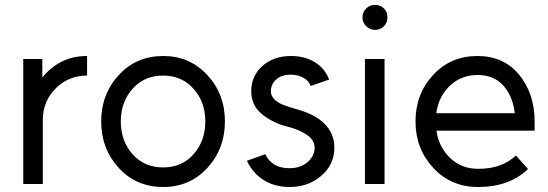

<svg xmlns="http://www.w3.org/2000/svg" viewBox="-20 -736 2193 768"><path d="M73 -500V0H151.3V-263.3Q154.2 -336 205.3 -384.8Q256.5 -433.7 328.3 -433.7V-512Q269 -512 222.5 -487.3Q191.2 -470.7 165 -444Q161 -440 157.1 -435.2Q153.2 -430.5 149.3 -425.8V-500Z M632.7 -433.7Q707.3 -433.7 754.3 -380.8Q801.3 -328 801.3 -250Q801.3 -172.8 754.3 -119.1Q707.3 -66.3 632.7 -66.3Q557.2 -66.3 510.2 -119.1Q463.2 -172.8 463.2 -250Q463.2 -328 510.2 -380.8Q557.2 -433.7 632.7 -433.7ZM632.7 -512Q525.3 -512 455.2 -435.8Q384.8 -359.9 384.8 -249.9Q384.8 -141 455.2 -64.2Q525.3 12 632.7 12Q739.2 12 809.3 -64.2Q879.7 -141.1 879.7 -250Q879.7 -359.8 809.3 -435.8Q739.2 -512 632.7 -512Z M1296.7 -417.8Q1279.3 -462.2 1240 -487Q1199.3 -512.2 1142.7 -512Q1074.7 -511.8 1029.8 -472.3Q985 -432.7 985 -370.8Q985.2 -315.7 1025.3 -281.5Q1045.7 -264.3 1072.2 -250.7Q1098.7 -237 1130.2 -229.3Q1147.3 -225 1161.4 -219.9Q1175.5 -214.8 1187.3 -208.2Q1238.2 -183.8 1238.5 -146.3Q1238.7 -112.3 1210 -87.3Q1182.2 -63.2 1136.8 -63.2Q1067.8 -63.2 1041.2 -119.3L967.7 -93Q990.2 -44.3 1033.8 -16.3Q1077.5 11.8 1138.2 12Q1212.7 12 1263.8 -31.7Q1317.3 -76.7 1317.5 -144.8Q1317.5 -203.5 1275.2 -243.8Q1237.5 -280.3 1160.3 -301Q1146.7 -305.2 1134.3 -309.1Q1122 -313 1111 -317.2Q1063.8 -337.7 1063.5 -370.5Q1063.3 -398.7 1084.7 -418Q1105.2 -437.3 1143.2 -437.3Q1171.7 -437.3 1193.8 -424.8Q1216 -412.2 1222.7 -392Z M1439.8 0H1518.2V-500H1439.8ZM1529.8 -666.3Q1529.8 -688.2 1515.8 -702.3Q1501.7 -716.3 1479.8 -716.3Q1458.8 -716.3 1444.8 -702.3Q1429.8 -687.3 1429.8 -666.3Q1429.8 -646.2 1444.8 -631.3Q1459.7 -616.3 1479.8 -616.3Q1500.8 -616.3 1515.8 -631.3Q1529.8 -645.3 1529.8 -666.3Z M2118.5 -213.3V-249Q2118.5 -362.2 2056.2 -437.5Q1994.7 -512 1889.8 -512Q1782.5 -512 1712.3 -436Q1642 -359.8 1642 -250Q1642 -141.2 1713.2 -64.2Q1784.2 12 1892.2 12Q1954.8 12 2004.3 -5.8Q2053.8 -23.7 2092.2 -59.8L2043.8 -113.8Q2015.5 -87.7 1978.7 -74.2Q1941.8 -60.7 1892.2 -60.7Q1826.3 -60.7 1780.2 -104.3Q1735 -148.2 1725.8 -213.3ZM1890.5 -436Q1955 -436 1993 -394Q2030.7 -352.5 2039.2 -283.3H1725.2Q1734.3 -349.8 1779.3 -393Q1825.2 -436 1890.5 -436Z"/></svg>

Font: Unageo Variable
Style: Regular
Weight: 300
Designer: Richard Sepsi
Foundry: Richard Sepsi
Version: Version 2.200